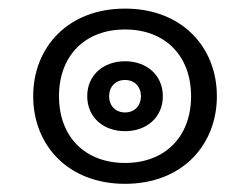

<svg xmlns="http://www.w3.org/2000/svg" viewBox="-20 -477 590 453"><path d="M275 -288.3C297.5 -288.3 312.5 -272.5 312.5 -250C312.5 -227.5 297.5 -211.7 275 -211.7C252.5 -211.7 237.5 -227.5 237.5 -250C237.5 -272.5 252.5 -288.3 275 -288.3ZM275 -332.5C224.2 -332.5 185.8 -300 185.8 -250C185.8 -200 224.2 -167.5 275 -167.5C325.8 -167.5 364.2 -200 364.2 -250C364.2 -300 325.8 -332.5 275 -332.5ZM275 -43.3C410 -43.3 491.7 -135 491.7 -250C491.7 -365 410 -456.7 275 -456.7C140 -456.7 58.3 -365 58.3 -250C58.3 -135 140 -43.3 275 -43.3ZM275 -92.5C182.5 -92.5 119.2 -152.5 119.2 -250C119.2 -347.5 182.5 -407.5 275 -407.5C367.5 -407.5 430.8 -347.5 430.8 -250C430.8 -152.5 367.5 -92.5 275 -92.5Z"/></svg>

Font: Boon Medium
Style: Regular
Weight: 500
Designer: Sungsit Sawaiwan
Foundry: FontUni
Version: Version 2.0